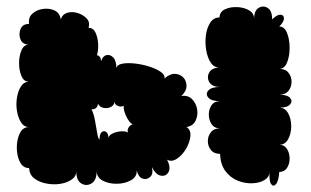

<svg xmlns="http://www.w3.org/2000/svg" viewBox="-20 -555 961 594"><path d="M661 -79Q642 -79 632.5 -91Q623 -103 623 -118.5Q623 -134 632.5 -146Q642 -158 661 -158Q643 -158 634.5 -171Q626 -184 626 -200.5Q626 -217 634.5 -229.5Q643 -242 661 -242Q634 -242 624.5 -253Q615 -264 624.5 -275Q634 -286 661 -286Q636 -286 627.5 -301Q619 -316 627.5 -331Q636 -346 661 -346Q643 -345 632.5 -360.5Q622 -376 618 -399.5Q614 -423 617 -446Q620 -469 630.5 -485Q641 -501 659 -501Q660 -519 676.5 -526.5Q693 -534 714.5 -533Q736 -532 751.5 -522.5Q767 -513 766 -495Q766 -522 780 -530.5Q794 -539 808 -530.5Q822 -522 822 -495Q837 -510 847.5 -509.5Q858 -509 858.5 -498.5Q859 -488 844 -473Q860 -473 868 -453Q876 -433 876 -407Q876 -381 868 -361.5Q860 -342 844 -342Q863 -342 872.5 -330Q882 -318 882 -302Q882 -286 872.5 -274Q863 -262 844 -262Q869 -262 877.5 -252Q886 -242 877.5 -232Q869 -222 844 -222Q862 -222 871.5 -204.5Q881 -187 881 -164.5Q881 -142 871.5 -124.5Q862 -107 844 -107Q860 -107 868 -94Q876 -81 876 -64.5Q876 -48 868 -35.5Q860 -23 844 -23Q842 6 833.5 15Q825 24 818.5 14Q812 4 814 -25Q814 -8 799 1.5Q784 11 761 12Q738 13 715.5 4Q693 -5 677.5 -25.5Q662 -46 661 -79ZM70 -35Q51 -35 41.5 -54Q32 -73 32 -98.5Q32 -124 41.5 -143Q51 -162 70 -162Q54 -162 45 -176.5Q36 -191 32.5 -211.5Q29 -232 32.5 -253Q36 -274 45 -288Q54 -302 70 -302Q54 -302 46.5 -319.5Q39 -337 39 -359.5Q39 -382 46.5 -399.5Q54 -417 70 -417Q50 -417 43.5 -433Q37 -449 43.5 -465Q50 -481 70 -481Q67 -501 80.5 -513Q94 -525 113.5 -527.5Q133 -530 149 -522.5Q165 -515 168 -495Q173 -511 188.5 -515.5Q204 -520 221 -514.5Q238 -509 248.5 -497.5Q259 -486 254 -469Q268 -469 275 -455Q282 -441 283.5 -421Q285 -401 280 -384Q291 -383 293 -366Q298 -382 309.5 -384.5Q321 -387 330.5 -377Q340 -367 340 -344Q342 -355 358.5 -358Q375 -361 397.5 -358.5Q420 -356 442 -349Q464 -342 477.5 -332.5Q491 -323 489 -312Q505 -327 521 -326.5Q537 -326 547 -315.5Q557 -305 557 -289Q557 -273 541 -258Q562 -261 574.5 -248Q587 -235 590 -216.5Q593 -198 585 -181.5Q577 -165 557 -162Q571 -153 569 -133.5Q567 -114 555.5 -94.5Q544 -75 527.5 -64Q511 -53 497 -61Q509 -37 501.5 -23Q494 -9 478 -11.5Q462 -14 450 -38Q455 -17 444.5 -7.5Q434 2 421 -2.5Q408 -7 403 -28Q404 -8 385.5 2.5Q367 13 342.5 13.5Q318 14 299 4.5Q280 -5 279 -25Q279 3 263 12.5Q247 22 231.5 12.5Q216 3 216 -25Q216 -9 201 1Q186 11 165 14Q144 17 122 12.5Q100 8 85.5 -3.5Q71 -15 70 -35ZM288 -124Q288 -141 295 -146.5Q302 -152 309 -146.5Q316 -141 316 -124Q314 -134 325.5 -140.5Q337 -147 352 -148.5Q367 -150 376 -145Q373 -152 377.5 -160Q382 -168 390 -170Q379 -177 370 -196.5Q361 -216 363 -228Q355 -223 344 -227.5Q333 -232 335 -245Q335 -231 324.5 -225Q314 -219 301.5 -221Q289 -223 283 -234Q282 -224 276 -220Q270 -216 263 -217Q270 -204 274 -181.5Q278 -159 281 -141.5Q284 -124 288 -124Z"/></svg>

Font: Rubik Bubbles
Style: Regular
Weight: 400
Designer: Hubert and Fischer, NaN
Foundry: Hubert and Fischer, NaN
Version: Version 2.200